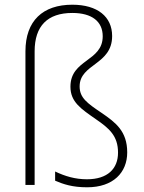

<svg xmlns="http://www.w3.org/2000/svg" viewBox="-20 -785 610 815"><path d="M456 -632C456 -714 394 -765 287 -765C162 -765 88 -697 88 -567V0H127V-567C127 -675 182 -730 287 -730C370 -730 416 -694 416 -631C416 -523 279 -534 279 -417C279 -352 324 -323 387 -279C444 -240 481 -208 481 -137C481 -69 437 -24 349 -24C299 -24 256 -37 214 -57V-18C249 -3 287 10 350 10C461 10 520 -53 520 -138C520 -228 471 -265 411 -306C350 -347 318 -370 318 -418C318 -515 456 -509 456 -632Z"/></svg>

Font: Noto Sans Telugu ExtraLight
Style: Regular
Weight: 200
Designer: Jelle Bosma - Monotype Design Team
Foundry: Monotype Imaging Inc.
Version: Version 2.005